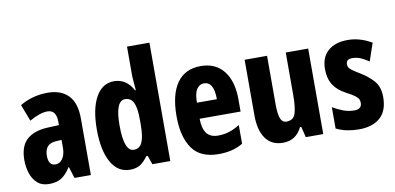

<svg xmlns="http://www.w3.org/2000/svg" viewBox="-72 -982 2499 1214"><g transform="rotate(-10 1177.5 -375.0)"><path d="M247 -560Q332 -560 379 -511.5Q426 -463 426 -363V0H321L298 -73H295Q269 -31 238 -10.5Q207 10 157 10Q111 10 82.5 -15.5Q54 -41 41 -81Q28 -121 28 -166Q28 -254 74.5 -296.5Q121 -339 211 -343L282 -346V-368Q282 -404 268 -424Q254 -444 225 -444Q177 -444 109 -405L68 -512Q148 -560 247 -560ZM248 -249Q173 -246 173 -168Q173 -105 218 -105Q246 -105 264 -131Q282 -157 282 -201V-251Z M677 10Q598 10 555.5 -66.5Q513 -143 513 -276Q513 -409 555 -484Q597 -559 672 -559Q710 -559 741 -540Q772 -521 794 -479H799Q797 -512 794.5 -535.5Q792 -559 792 -578V-760H936V0H821L801 -57H792Q767 -22 741.5 -6Q716 10 677 10ZM722 -110Q759 -110 775.5 -146Q792 -182 792 -260V-292Q792 -367 775.5 -401Q759 -435 722 -435Q659 -435 659 -278Q659 -110 722 -110Z M1229 -558Q1324 -558 1376 -492Q1428 -426 1428 -310V-231H1165Q1166 -166 1190 -136Q1214 -106 1262 -106Q1299 -106 1332 -116Q1365 -126 1402 -149V-29Q1367 -8 1328.5 1Q1290 10 1246 10Q1129 10 1076.5 -64.5Q1024 -139 1024 -272Q1024 -411 1076 -484.5Q1128 -558 1229 -558ZM1230 -447Q1203 -447 1184.5 -421.5Q1166 -396 1166 -334H1294Q1294 -447 1230 -447Z M1918 -549V0H1806L1789 -69H1781Q1743 10 1659 10Q1586 10 1548 -43Q1510 -96 1510 -192V-549H1654V-236Q1654 -177 1665 -147.5Q1676 -118 1703 -118Q1749 -118 1761.5 -159Q1774 -200 1774 -273V-549Z M2332 -165Q2332 -76 2282.5 -33Q2233 10 2147 10Q2108 10 2072 3Q2036 -4 2001 -21V-158Q2029 -141 2064.5 -127Q2100 -113 2138 -113Q2186 -113 2186 -154Q2186 -165 2182 -175Q2178 -185 2161.5 -198.5Q2145 -212 2106 -232Q2052 -260 2026 -301Q2000 -342 2000 -403Q2000 -477 2045.5 -518Q2091 -559 2173 -559Q2251 -559 2326 -515L2287 -401Q2262 -418 2237 -429.5Q2212 -441 2181 -441Q2142 -441 2142 -408Q2142 -397 2146.5 -388.5Q2151 -380 2167 -368Q2183 -356 2218 -335Q2266 -306 2299 -268Q2332 -230 2332 -165Z"/></g></svg>

Font: Noto Sans Tamil ExtraCondensed ExtraBold
Style: Regular
Weight: 800
Width: 2
Designer: Jelle Bosma - Monotype Design Team
Foundry: Monotype Imaging Inc.
Version: Version 2.004; ttfautohint (v1.8.4.7-5d5b)